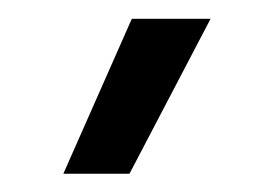

<svg xmlns="http://www.w3.org/2000/svg" viewBox="-20 -741 295 207"><path d="M48.3 -553.7H119.6L207 -720.7H122.1Z"/></svg>

Font: Estedad SemiBold
Style: Regular
Weight: 600
Designer: Amin Abedi
Version: Version 7.3